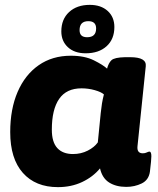

<svg xmlns="http://www.w3.org/2000/svg" viewBox="-20 -760 649 789"><path d="M218 9Q126 9 74 -49.5Q22 -108 22 -217Q22 -312 52.5 -382.5Q83 -453 139 -492Q195 -531 271 -531Q328 -531 366 -512Q404 -493 420 -478Q426 -501 438 -512.5Q450 -524 494 -525H515Q583 -525 579 -488L545 -159Q542 -130 567 -130Q576 -130 583 -133.5Q590 -137 594 -137Q602 -137 602 -118Q602 -110 600.5 -94.5Q599 -79 596 -54Q591 -20 562 -6Q533 8 499 8Q457 8 428.5 -10Q400 -28 391 -68Q362 -33 317.5 -12Q273 9 218 9ZM280 -127Q313 -127 340.5 -141Q368 -155 382 -175L394 -296Q396 -316 399 -334.5Q402 -353 407 -372Q396 -382 369.5 -389.5Q343 -397 315 -397Q253 -397 223 -353.5Q193 -310 193 -227Q193 -176 215.5 -151.5Q238 -127 280 -127ZM332 -541Q286 -541 259 -566Q232 -591 232 -631Q232 -681 264 -710.5Q296 -740 349 -740Q395 -740 422.5 -715Q450 -690 450 -649Q450 -599 418 -570Q386 -541 332 -541ZM338 -607Q375 -607 375 -643Q375 -673 343 -673Q307 -673 307 -636Q307 -607 338 -607Z"/></svg>

Font: Asap Semi Expanded Semi Expanded ExtraBold
Style: Italic
Weight: 800
Width: 6
Italic angle: -6°
Designer: Pablo Cosgaya
Foundry: Omnibus-Type
Version: Version 3.001; ttfautohint (v1.8.4.7-5d5b)